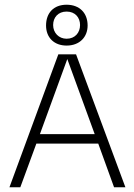

<svg xmlns="http://www.w3.org/2000/svg" viewBox="-20 -793 569 813"><path d="M66 0 134 -185H396L463 0H511L302 -563H227L20 0ZM381 -225H149L265 -543ZM262 -600C317 -600 351 -636 351 -685C351 -738 317 -773 262 -773C207 -773 175 -738 175 -685C175 -634 209 -600 262 -600ZM262 -629C229 -629 205 -654 205 -687C205 -719 226 -744 262 -744C298 -744 319 -719 319 -687C319 -655 298 -629 262 -629Z"/></svg>

Font: OSH Darker Grotesque
Style: Regular
Weight: 400
Designer: Gabriel Lam
Foundry: TypeRant
Version: Version 1.000;Glyphs 3.1.1 (3148)